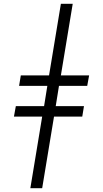

<svg xmlns="http://www.w3.org/2000/svg" viewBox="-20 -843 540 1006"><path d="M139 143 201 -232H53L63 -287H211L228 -393H80L89 -448H237L299 -823H361L299 -448H447L437 -393H289L272 -287H420L411 -232H263L201 143Z"/></svg>

Font: Iosevka Curly Slab LtObl
Style: Regular
Weight: 300
Italic angle: -9°
Monospace: yes
Designer: Belleve Invis
Foundry: Belleve Invis
Version: Version 11.0.0; ttfautohint (v1.8.3)